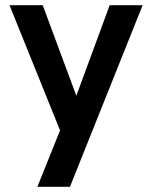

<svg xmlns="http://www.w3.org/2000/svg" viewBox="-20 -513 584 737"><path d="M248.5 204H123.5L210.5 -12.5L16.5 -493H144L273 -145.5L401 -493H527.5Z"/></svg>

Font: Acari Sans Neue
Style: Bold
Weight: 700
Designer: Alfredo Marco Pradil (font), Cristiano Sobral (main changes)
Foundry: Hanken Design Co. (font), Cristiano Sobral (main changes)
Version: Version 2.459;March 19, 2022;FontCreator 14.0.0.2808 64-bit;